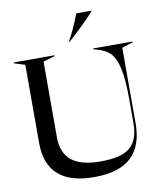

<svg xmlns="http://www.w3.org/2000/svg" viewBox="-99 -1006 927 1100"><g transform="rotate(-10 364.0 -456.0)"><path d="M82 -232V-687L19 -707V-712H256V-707L188 -687V-246Q188 -157 242 -112Q296 -67 413 -67Q534 -67 584 -110.5Q634 -154 634 -249V-389Q634 -508 619 -572Q604 -636 575.5 -663Q547 -690 496 -703L481 -707V-712H710V-707L646 -687V-248Q646 -116 575.5 -50.5Q505 15 360 15Q82 15 82 -232ZM421 -927H509V-924Q447 -855 356 -774H351Q386 -837 421 -927Z"/></g></svg>

Font: Nyght Serif
Style: Regular
Weight: 400
Designer: Maksym Kobuzan
Version: Version 0.410;July 4, 2025;FontCreator 15.0.0.2958 64-bit